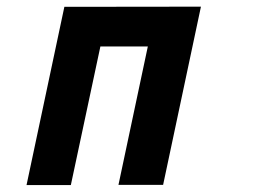

<svg xmlns="http://www.w3.org/2000/svg" viewBox="-20 -544 758 565"><path d="M169.4 -523.9 571.3 -524.4 460 0H328.6L415 -407.2H275.4L188.5 0.5H58.1Z"/></svg>

Font: Tuffy
Style: BoldItalic
Weight: 700
Italic angle: -12°
Designer: Thatcher Ulrich, Karoly Barta, Michael Everson
Version: Version 001.271